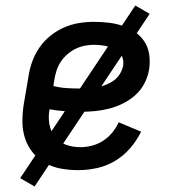

<svg xmlns="http://www.w3.org/2000/svg" viewBox="-20 -607 640 694"><path d="M263 8Q231 8 200.5 2.5Q170 -3 144 -17.5Q118 -32 99 -55Q80 -78 70.5 -107Q61 -136 61 -167.5Q61 -199 66 -231L83 -331Q87 -358 96.5 -384.5Q106 -411 122.5 -435Q139 -459 162 -477.5Q185 -496 211 -507.5Q237 -519 264.5 -523.5Q292 -528 319 -528Q346 -528 372 -525Q398 -522 422.5 -514Q447 -506 468 -491.5Q489 -477 502.5 -456Q516 -435 519.5 -409Q523 -383 519 -356Q515 -331 502.5 -306.5Q490 -282 469.5 -263.5Q449 -245 424.5 -233Q400 -221 375 -214.5Q350 -208 324 -205.5Q298 -203 273 -203Q244 -203 215.5 -205Q187 -207 159 -212Q154 -185 158.5 -158.5Q163 -132 178 -112.5Q193 -93 218 -84Q243 -75 270 -75Q291 -75 312.5 -80.5Q334 -86 352.5 -98Q371 -110 385.5 -127.5Q400 -145 409 -165L490 -131Q475 -100 451 -72Q427 -44 396 -25.5Q365 -7 330.5 0.5Q296 8 263 8ZM273 -287Q288 -287 303.5 -288Q319 -289 334 -292Q349 -295 364 -301Q379 -307 392 -316.5Q405 -326 413.5 -340Q422 -354 425 -369Q427 -382 424 -394.5Q421 -407 413 -416Q405 -425 393.5 -430.5Q382 -436 370 -439Q358 -442 345 -443.5Q332 -445 318 -445Q302 -445 285 -441.5Q268 -438 252 -430Q236 -422 222 -409.5Q208 -397 198.5 -382Q189 -367 184 -350.5Q179 -334 176 -317L173 -296Q197 -290 222 -288.5Q247 -287 273 -287ZM105 67 53 37 469 -587 521 -557Z"/></svg>

Font: Iosevka HT Medium Extended
Style: Italic
Weight: 500
Width: 7
Italic angle: -9°
Monospace: yes
Designer: Belleve Invis
Foundry: Belleve Invis
Version: Version 32.3.0; ttfautohint (v1.8.4)